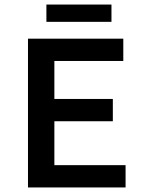

<svg xmlns="http://www.w3.org/2000/svg" viewBox="-20 -824 640 844"><path d="M103 0V-654H522V-556H219V-389H476V-291H219V-98H532V0ZM184 -728V-804H470V-728Z"/></svg>

Font: Source Code Pro SemiBold
Style: Regular
Weight: 600
Monospace: yes
Designer: Paul D. Hunt, Teo Tuominen
Foundry: Adobe Systems Incorporated
Version: Version 1.018;hotconv 1.0.116;makeotfexe 2.5.65601